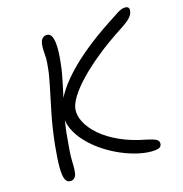

<svg xmlns="http://www.w3.org/2000/svg" viewBox="-129 -825 908 951"><g transform="rotate(-20 324.5 -349.5)"><path d="M528 11Q491 11 448 -2Q405 -15 361 -38.5Q317 -62 278 -93.5Q239 -125 210 -162Q181 -199 167.5 -238.5Q154 -278 162 -317Q170 -360 200.5 -404Q231 -448 280 -492.5Q329 -537 392 -579.5Q455 -622 529 -662Q566 -682 588 -693.5Q610 -705 625 -705Q639 -705 645 -699Q651 -693 648 -680Q645 -663 628.5 -648Q612 -633 578 -615Q498 -573 435 -530.5Q372 -488 327.5 -449Q283 -410 257.5 -376Q232 -342 227 -316Q221 -283 236.5 -246Q252 -209 287.5 -172.5Q323 -136 377 -105.5Q431 -75 501 -55Q545 -42 556 -32.5Q567 -23 564 -9Q562 1 553.5 6Q545 11 528 11ZM85 11Q66 11 58.5 -8Q51 -27 54.5 -70.5Q58 -114 72 -187Q88 -267 108.5 -337Q129 -407 146 -462.5Q163 -518 169 -552Q176 -585 177 -605Q178 -625 178 -641Q178 -657 182 -676Q186 -694 195.5 -702Q205 -710 216 -710Q234 -710 241 -695Q248 -680 248.5 -655.5Q249 -631 245 -603.5Q241 -576 236 -552Q228 -509 210.5 -453.5Q193 -398 175 -338.5Q157 -279 146 -225Q135 -167 130 -134.5Q125 -102 124 -84Q123 -66 122 -52.5Q121 -39 117 -19Q114 -5 105.5 3Q97 11 85 11Z"/></g></svg>

Font: Shantell Sans Light
Style: Italic
Weight: 300
Italic angle: -11°
Designer: Stephen Nixon, Anya Danilova, Shantell Martin
Foundry: Arrow Type
Version: Version 1.008;[ac192a2d6]